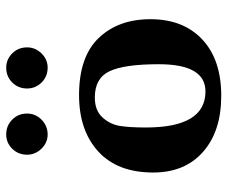

<svg xmlns="http://www.w3.org/2000/svg" viewBox="-76 -632 719 606"><g transform="rotate(-90 283.0 -329.5)"><path d="M306.2 -603Q306.2 -630.9 325.2 -649.9Q344.2 -668.9 372.1 -668.9Q397.9 -668.9 417 -649.9Q436 -630.9 436 -603Q436 -577.1 417 -557.6Q397.9 -538.1 372.1 -538.1Q344.2 -538.1 325.2 -557.1Q306.2 -576.2 306.2 -603ZM97.2 -603Q97.2 -630.9 116 -649.9Q134.8 -668.9 161.1 -668.9Q189 -668.9 208 -649.9Q227.1 -630.9 227.1 -603Q227.1 -576.2 207.5 -557.1Q188 -538.1 161.1 -538.1Q135.3 -538.1 116.2 -557.6Q97.2 -577.1 97.2 -603ZM41 -205.1Q41 -317.9 107.4 -378.4Q173.8 -439 285.2 -439Q406.2 -439 465.6 -377Q524.9 -314.9 524.9 -213.9Q524.9 -109.9 460.9 -50Q397 9.8 283.2 9.8Q171.4 9.8 106.2 -47.6Q41 -105 41 -205.1ZM277.8 -389.2Q236.8 -389.2 214.8 -365Q192.9 -340.8 188 -309.8Q183.1 -278.8 183.1 -228Q183.1 -40 296.9 -40Q382.8 -40 382.8 -187Q382.8 -295.9 360.8 -342.5Q338.9 -389.2 277.8 -389.2Z"/></g></svg>

Font: Linux Biolinum O
Style: Bold
Weight: 700
Designer: Philipp H. Poll
Foundry: Philipp H. Poll
Version: Version 1.3.2